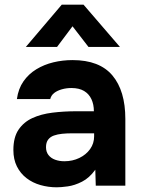

<svg xmlns="http://www.w3.org/2000/svg" viewBox="-20 -791 608 818"><path d="M222 7Q186 7 152.5 -2.5Q119 -12 93 -32Q67 -52 52 -82Q37 -112 37 -152Q37 -206 59 -238.5Q81 -271 118 -288Q155 -305 203.5 -311Q252 -317 304 -317H380Q380 -346 369.5 -368.5Q359 -391 338 -403.5Q317 -416 284 -416Q263 -416 243.5 -410.5Q224 -405 211 -395Q198 -385 194 -369H52Q58 -413 80 -444.5Q102 -476 135 -496Q168 -516 207.5 -525.5Q247 -535 289 -535Q404 -535 459 -469.5Q514 -404 514 -284V0H388L386 -68Q361 -33 329.5 -17Q298 -1 269 3Q240 7 222 7ZM254 -104Q289 -104 318 -118Q347 -132 364 -156Q381 -180 381 -210V-223H285Q264 -223 244.5 -221Q225 -219 209.5 -213.5Q194 -208 185 -196Q176 -184 176 -164Q176 -144 186.5 -130.5Q197 -117 215 -110.5Q233 -104 254 -104ZM90 -591 243 -771H336L491 -591H357L289 -679L223 -591Z"/></svg>

Font: Onest
Style: Bold
Weight: 700
Designer: Dmitri Voloshin, Andrey Kudryavtsev
Foundry: Dmitri Voloshin, Andrey Kudryavtsev
Version: Version 1.000;gftools[0.9.33]